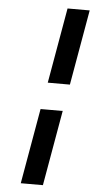

<svg xmlns="http://www.w3.org/2000/svg" viewBox="-61 -837 482 985"><g transform="rotate(5 180.0 -344.0)"><path d="M246 -801H360L292 -413H178ZM199 113H85L153 -275H267Z"/></g></svg>

Font: Fz Poppins Med
Style: Italic
Weight: 500
Italic angle: -10°
Designer: Ninad Kale (Devanagari), Jonny Pinhorn (Latin)
Foundry: Indian Type Foundry
Version: Vit hóa bi Vntype.Com & FontZin.Com